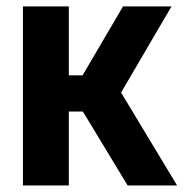

<svg xmlns="http://www.w3.org/2000/svg" viewBox="-20 -566 560 586"><path d="M50 0V-546.5H190V-336H232L355.5 -546.5H503.5L349.5 -283.5L520.5 0H369.5L233 -225.5H190V0Z"/></svg>

Font: Encode Sans Condensed
Style: Bold
Weight: 700
Width: 3
Designer: Multiple Designers
Foundry: Impallari Type
Version: Version 3.000; ttfautohint (v1.8.3) -l 8 -r 50 -G 200 -x 14 